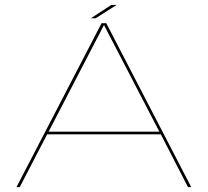

<svg xmlns="http://www.w3.org/2000/svg" viewBox="-20 -774 860 794"><path d="M48 0H61.5L175 -218.5H645L757.5 0H771L419.5 -678H400ZM181 -229.5 409.5 -669.5H410.5L639 -229.5ZM356 -698.5H375.5L462 -753.5H440Z"/></svg>

Font: Anybody Expanded Thin
Style: Regular
Weight: 250
Width: 7
Version: Version 1.113;gftools[0.9.25]